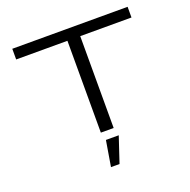

<svg xmlns="http://www.w3.org/2000/svg" viewBox="-167 -911 1303 1320"><g transform="rotate(-20 484.5 -251.5)"><path d="M453.1 59.1H546.9L484.4 246.6H421.9ZM906.2 -750V-671.9H531.2V0H437.5V-671.9H62.5V-750Z"/></g></svg>

Font: Michroma
Style: Regular
Weight: 400
Version: Version 1.000